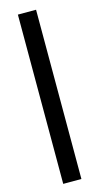

<svg xmlns="http://www.w3.org/2000/svg" viewBox="-145 -787 585 1061"><g transform="rotate(-15 148.0 -257.0)"><path d="M180.7 227.1V-741.2H76.7V227.1Z"/></g></svg>

Font: Ride SemiBold
Style: Regular
Weight: 600
Version: Version 3.000